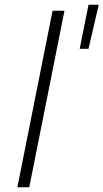

<svg xmlns="http://www.w3.org/2000/svg" viewBox="-20 -787 435 807"><path d="M201 -742H251L103 0H53ZM352 -767H395L352 -582H315Z"/></svg>

Font: Idrija
Style: Italic
Weight: 300
Italic angle: -11.3°
Designer: Julieta Ulanovsky
Foundry: Julieta Ulanovsky
Version: Version 7.200